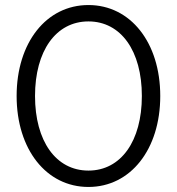

<svg xmlns="http://www.w3.org/2000/svg" viewBox="-20 -731 702 762"><path d="M331 11C498 11 616 -138 616 -350C616 -562 498 -711 331 -711C164 -711 46 -562 46 -350C46 -138 164 11 331 11ZM331 -54C202 -54 119 -171 119 -350C119 -529 202 -646 331 -646C460 -646 543 -529 543 -350C543 -171 460 -54 331 -54Z"/></svg>

Font: Red Hat Display
Style: Regular
Weight: 400
Designer: Pentagram, MCKL
Foundry: Pentagram, MCKL
Version: Version 1.023